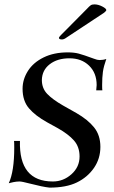

<svg xmlns="http://www.w3.org/2000/svg" viewBox="-20 -846 519 876"><path d="M114 -9Q80 -18 69 -18Q56 -18 41 -15Q26 -12 20 -10Q45 -64 45 -172Q45 -199 44 -203H71Q66 -18 221 -18Q269 -18 306 -51Q343 -84 343 -132Q343 -176 317.5 -205Q292 -234 244 -261L195 -288Q141 -318 112 -352Q83 -386 83 -441Q83 -484 107.5 -522.5Q132 -561 179 -584Q226 -607 289 -607Q318 -607 339 -601.5Q360 -596 409 -578Q424 -572 434 -572Q451 -572 465 -577Q453 -543 449.5 -518Q446 -493 446 -458Q446 -439 447 -434H419Q421 -450 421 -458Q421 -513 386.5 -546.5Q352 -580 297 -580Q242 -580 207 -553Q172 -526 171 -481Q171 -443 195.5 -417.5Q220 -392 267 -365L329 -330Q381 -300 409.5 -264.5Q438 -229 438 -176Q438 -122 408.5 -79.5Q379 -37 330.5 -13.5Q282 10 206 10Q176 7 114 -9ZM249 -673Q249 -677 258 -686Q267 -695 269 -697L376 -805Q388 -818 394 -822Q400 -826 411 -826Q428 -826 446.5 -816.5Q465 -807 465 -800Q465 -796 455 -788L284 -675Q272 -666 263 -666Q249 -666 249 -673Z"/></svg>

Font: Unna
Style: Italic
Weight: 400
Italic angle: -8.05°
Designer: Jorge de Buen Unna
Foundry: Omnibus-Type
Version: Version 2.008